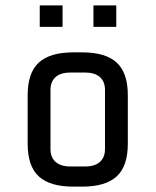

<svg xmlns="http://www.w3.org/2000/svg" viewBox="-20 -695 580 715"><path d="M213 -675V-595H128V-675ZM413 -675V-595H328V-675ZM286 0H253Q166 0 124.5 -38Q83 -76 83 -160V-340Q83 -424 124.5 -462Q166 -500 253 -500H286Q373 -500 414.5 -462Q456 -424 456 -340V-160Q456 -76 414.5 -38Q373 0 286 0ZM296 -425H243Q206 -425 187 -408Q168 -391 168 -360V-140Q168 -109 187 -92Q206 -75 243 -75H296Q333 -75 352 -92Q371 -109 371 -140V-360Q371 -391 352 -408Q333 -425 296 -425Z"/></svg>

Font: Share Tech Mono
Style: Regular
Weight: 400
Designer: Ralph Oliver du Carrois
Foundry: Ralph Oliver du Carrois
Version: Version 1.003